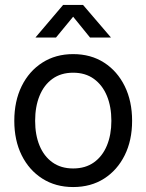

<svg xmlns="http://www.w3.org/2000/svg" viewBox="-20 -755 600 787"><path d="M279.8 11.7Q208 11.7 153.6 -22.9Q99.1 -57.6 68.8 -118.7Q38.6 -179.7 38.6 -259.8Q38.6 -340.3 68.8 -401.9Q99.1 -463.4 153.6 -498.3Q208 -533.2 279.8 -533.2Q352.5 -533.2 406.7 -498.3Q460.9 -463.4 491.2 -401.9Q521.5 -340.3 521.5 -259.8Q521.5 -179.7 491.2 -118.7Q460.9 -57.6 406.7 -22.9Q352.5 11.7 279.8 11.7ZM279.8 -64.5Q330.1 -64.5 365 -89.4Q399.9 -114.3 418.2 -158.4Q436.5 -202.6 436.5 -259.8Q436.5 -317.9 418.2 -362.1Q399.9 -406.2 365 -431.6Q330.1 -457 279.8 -457Q230 -457 195.1 -431.9Q160.2 -406.7 142.1 -362.3Q124 -317.9 124 -259.8Q124 -202.1 142.1 -158.2Q160.2 -114.3 195.1 -89.4Q230 -64.5 279.8 -64.5ZM209.5 -601.1H126V-602.1L238.8 -734.9H320.3L434.1 -602.1V-601.1H349.1L279.8 -686.5Z"/></svg>

Font: Inter 28pt
Style: Regular
Weight: 400
Designer: Rasmus Andersson
Foundry: rsms
Version: Version 4.001;git-66647c0bb